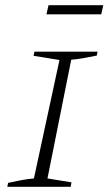

<svg xmlns="http://www.w3.org/2000/svg" viewBox="-20 -716 416 736"><path d="M8 0 11 -15Q38 -21 62.5 -25.5Q87 -30 110 -32L208 -486L109 -502L112 -518H354L351 -503Q320 -497 299 -493Q278 -489 253 -487L162 -32L254 -17L251 0ZM158 -661 166 -696H376L368 -661Z"/></svg>

Font: Piazzolla SC ExtraLight
Style: Italic
Weight: 200
Italic angle: -11.3°
Designer: Juan Pablo del Peral
Foundry: Huerta Tipografica
Version: Version 1.330